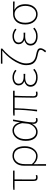

<svg xmlns="http://www.w3.org/2000/svg" viewBox="1573 -2407 1034 4220"><g transform="rotate(-90 2090.0 -297.0)"><path d="M298 13Q256 13 239 -8.5Q222 -30 222 -81V-494H29V-522L101 -527H451V-494H257Q255 -353 255 -75Q255 -46 265.5 -33Q276 -20 301 -20Q321 -20 347 -28L354 2Q330 13 298 13Z M557 198V-283Q557 -404 620 -472Q683 -540 774 -540Q878 -540 932 -468Q986 -396 986 -271Q986 -143 921.5 -65Q857 13 770 13Q666 13 591 -75Q593 31 593 198ZM772 -20Q847 -20 898 -91Q949 -162 949 -271Q949 -378 905.5 -442.5Q862 -507 772 -507Q697 -507 645 -446.5Q593 -386 593 -268V-113Q668 -20 772 -20Z M1300 13Q1211 13 1157.5 -54.5Q1104 -122 1104 -249Q1104 -382 1171 -461Q1238 -540 1333 -540Q1393 -540 1442 -500Q1491 -460 1509 -376H1511L1538 -527H1573Q1509 -192 1509 -79Q1509 -53 1524.5 -36.5Q1540 -20 1562 -20Q1580 -20 1600 -28L1608 2Q1584 13 1559 13Q1517 13 1493.5 -19.5Q1470 -52 1481 -109H1478Q1411 13 1300 13ZM1303 -20Q1369 -20 1423.5 -80Q1478 -140 1484 -222L1493 -328Q1454 -507 1332 -507Q1254 -507 1198 -437.5Q1142 -368 1142 -249Q1142 -144 1184.5 -82Q1227 -20 1303 -20Z M2135 13Q2093 13 2073 -9Q2053 -31 2053 -81Q2053 -122 2056 -282Q2059 -442 2060 -492H1821Q1821 -337 1788 2L1751 0Q1788 -259 1788 -492H1661V-522L1733 -527H2206V-492H2095Q2086 -311 2086 -75Q2086 -20 2137 -20Q2148 -20 2182 -26L2189 4Q2160 13 2135 13Z M2498 13Q2404 13 2349 -29.5Q2294 -72 2294 -141Q2294 -196 2327 -230Q2360 -264 2409 -277V-282Q2368 -298 2345.5 -330.5Q2323 -363 2323 -405Q2323 -469 2374 -504.5Q2425 -540 2504 -540Q2588 -540 2665 -480L2647 -452Q2575 -507 2502 -507Q2440 -507 2400 -480.5Q2360 -454 2360 -403Q2360 -353 2398.5 -323.5Q2437 -294 2517 -294Q2550 -294 2577 -296V-259Q2546 -261 2501 -261Q2419 -261 2375.5 -230Q2332 -199 2332 -143Q2332 -86 2378 -53Q2424 -20 2502 -20Q2551 -20 2588 -34.5Q2625 -49 2667 -84L2687 -56Q2641 -19 2598.5 -3Q2556 13 2498 13Z M3080 200 3049 180Q3083 139 3093.5 121Q3104 103 3104 81Q3104 54 3078 39.5Q3052 25 2969 9Q2873 -10 2820.5 -65Q2768 -120 2768 -240Q2768 -308 2801 -389Q2834 -470 2884 -541Q2934 -612 2988 -670Q3042 -728 3090 -764Q2875 -764 2801 -761V-794H3132V-761H3128Q3058 -705 2986.5 -621.5Q2915 -538 2860.5 -431.5Q2806 -325 2806 -241Q2806 -185 2820 -144Q2834 -103 2861 -79Q2888 -55 2918.5 -42Q2949 -29 2989 -22Q3071 -7 3105.5 13Q3140 33 3140 78Q3140 124 3080 200Z M3403 13Q3309 13 3254 -29.5Q3199 -72 3199 -141Q3199 -196 3232 -230Q3265 -264 3314 -277V-282Q3273 -298 3250.5 -330.5Q3228 -363 3228 -405Q3228 -469 3279 -504.5Q3330 -540 3409 -540Q3493 -540 3570 -480L3552 -452Q3480 -507 3407 -507Q3345 -507 3305 -480.5Q3265 -454 3265 -403Q3265 -353 3303.5 -323.5Q3342 -294 3422 -294Q3455 -294 3482 -296V-259Q3451 -261 3406 -261Q3324 -261 3280.5 -230Q3237 -199 3237 -143Q3237 -86 3283 -53Q3329 -20 3407 -20Q3456 -20 3493 -34.5Q3530 -49 3572 -84L3592 -56Q3546 -19 3503.5 -3Q3461 13 3403 13Z M3662 -257Q3662 -390 3727.5 -458.5Q3793 -527 3890 -527H4167V-492Q4075 -498 3988 -498V-494Q4108 -426 4108 -257Q4108 -132 4044.5 -59.5Q3981 13 3887 13Q3793 13 3727.5 -59.5Q3662 -132 3662 -257ZM4071 -257Q4071 -355 4021.5 -424.5Q3972 -494 3889 -494Q3807 -494 3753.5 -432Q3700 -370 3700 -257Q3700 -151 3753.5 -85.5Q3807 -20 3887 -20Q3967 -20 4019 -85.5Q4071 -151 4071 -257Z"/></g></svg>

Font: Noto Sans Korean Thin
Style: Regular
Weight: 250
Designer: Ryoko NISHIZUKA  (kana & ideographs); Paul D. Hunt (Latin, Greek & Cyrillic); Wenlong ZHANG  (bopomofo); Sandoll Communi
Foundry: Adobe Systems Incorporated
Version: Version 1.0001;PS 1;hotconv 1.0.78;makeotf.lib2.5.61930